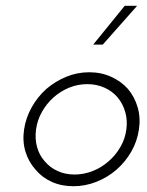

<svg xmlns="http://www.w3.org/2000/svg" viewBox="-20 -632 505 659"><path d="M62.7 -188Q56.6 -147 67.3 -111.8Q78 -76.6 101.4 -50.4Q123.8 -23.2 157.2 -8Q190.6 7.2 232.1 7.2Q272.6 7.2 311 -8Q349.5 -23.2 380.5 -50.2Q410.5 -76.6 430.7 -111.7Q450.9 -146.9 456.9 -188Q462.9 -228 452.4 -264Q441.9 -300 418.9 -327Q395.7 -353 361.4 -368.5Q327.1 -384 286.5 -384Q244.9 -384 207.4 -368.5Q169.8 -353 139.4 -327Q109.1 -300 88.9 -264Q68.7 -228 62.7 -188ZM103.7 -187.7Q108 -219.5 123.9 -247.8Q139.8 -276.2 163.8 -297.7Q187.9 -319.1 217.5 -331.2Q247.1 -343.2 279.8 -343.2Q311.6 -343.2 338.6 -331.1Q365.6 -319.1 383.7 -297.6Q401.7 -276.1 409.8 -247.8Q418 -219.5 413.7 -187.7Q409.4 -155.1 393.1 -127.2Q376.9 -99.2 352.9 -78.6Q328.9 -57.1 298.4 -45.1Q267.9 -33 236.2 -33Q203.6 -33 177.4 -45.1Q151.3 -57.1 133.3 -78.6Q115 -99.2 107.2 -127.2Q99.4 -155.1 103.7 -187.7ZM300 -479H332.8Q366.5 -516.3 391.7 -545.5Q417 -574.7 450.6 -612H408Q381 -579 354 -545.5Q327 -512 300 -479Z"/></svg>

Font: Josefin Slab Thin
Style: Italic
Weight: 100
Italic angle: -12°
Designer: Santiago Orozco
Foundry: Typemade
Version: Version 2.000